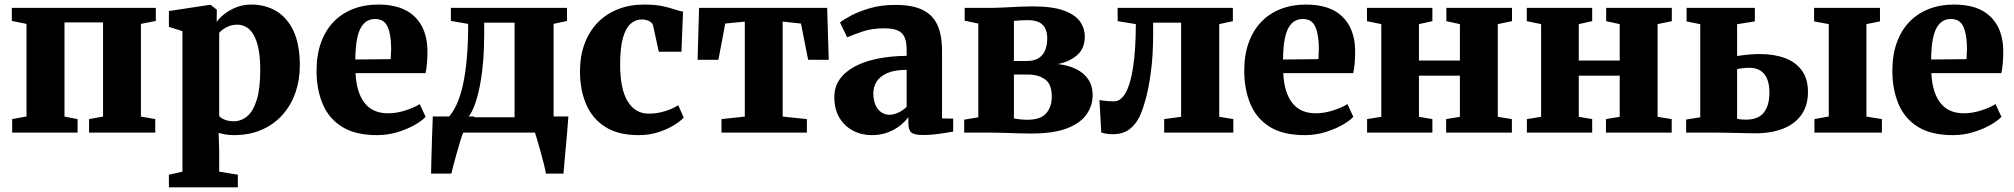

<svg xmlns="http://www.w3.org/2000/svg" viewBox="-20 -583 8854 844"><path d="M33.5 0V-59.5L96.5 -71V-478L32 -491V-548.5H665V-491L599.5 -478V-70.5L662.5 -59.5V0H371.5V-59.5L433 -70.5V-484.5H263.5V-70.5L321 -59.5V0Z M722.5 240.5V185L782 171.5V-446L722.5 -465V-534.5L901 -561.5H906L933 -540.5L932.5 -487Q945 -504.5 967.2 -522Q989.5 -539.5 1019.5 -551.2Q1049.5 -563 1084.5 -563Q1145 -563 1193.2 -535Q1241.5 -507 1269.8 -447.8Q1298 -388.5 1298 -294Q1298 -232 1279 -176.8Q1260 -121.5 1222.8 -79.2Q1185.5 -37 1131.5 -13Q1077.5 11 1007 11Q988.5 11 969.8 7.8Q951 4.5 941 1L943.5 79.5V171.5L1025.5 185V240.5ZM1007.5 -50Q1040.5 -50 1066.8 -72Q1093 -94 1108.5 -143.5Q1124 -193 1124 -275.5Q1124 -329.5 1116.5 -367.2Q1109 -405 1095.5 -428.8Q1082 -452.5 1063.5 -463.5Q1045 -474.5 1023.5 -474.5Q1005 -474.5 989.2 -469Q973.5 -463.5 961.8 -455.2Q950 -447 943.5 -438.5V-73Q951 -63.5 968.2 -56.8Q985.5 -50 1007.5 -50Z M1637.5 11Q1543 11 1484.5 -25Q1426 -61 1398.8 -125.2Q1371.5 -189.5 1371.5 -273Q1371.5 -341.5 1391 -395.5Q1410.5 -449.5 1446.2 -486.8Q1482 -524 1532 -543.5Q1582 -563 1643 -563Q1748 -563 1802.5 -510.2Q1857 -457.5 1859 -363Q1859 -328.5 1856.8 -303.8Q1854.5 -279 1850.5 -261.5H1543Q1545 -217 1555.5 -184Q1566 -151 1583.8 -129Q1601.5 -107 1627 -96Q1652.5 -85 1685.5 -85Q1724 -85 1763.5 -98Q1803 -111 1825 -125.5L1851 -69.5Q1836 -53 1803.5 -34.2Q1771 -15.5 1727.8 -2.2Q1684.5 11 1637.5 11ZM1542 -321.5 1697.5 -323Q1698 -334.5 1698.5 -345.5Q1699 -356.5 1699.5 -368Q1699.5 -429.5 1684.2 -464.5Q1669 -499.5 1629 -499.5Q1610.5 -499.5 1595.2 -491.5Q1580 -483.5 1568 -464.2Q1556 -445 1549.2 -410.2Q1542.5 -375.5 1542 -321.5Z M1923 0V-62.5L1947.5 -63.5Q1970 -86.5 1987 -123.2Q2004 -160 2015.2 -211.2Q2026.5 -262.5 2032.2 -329Q2038 -395.5 2038 -478L1962 -491V-548.5H2472.5V-491L2413.5 -478V0ZM2038 -67.5H2242V-483.5H2108.5V-435Q2108.5 -368 2103.5 -309.8Q2098.5 -251.5 2089 -204Q2079.5 -156.5 2066.8 -122Q2054 -87.5 2038 -67.5ZM1875 180Q1875.5 151.5 1876.5 109.5Q1877.5 67.5 1879.2 20.2Q1881 -27 1882.5 -71H2066L2016.5 -0.5Q2011.5 10 2003.8 35.2Q1996 60.5 1987.8 90Q1979.5 119.5 1973 144.5Q1966.5 169.5 1964 180ZM2379.5 180Q2377.5 165 2371 139Q2364.5 113 2356.5 84.5Q2348.5 56 2341.8 32.8Q2335 9.5 2331.5 -0.5L2299 -71H2478.5Q2477.5 -57.5 2475.5 -31.8Q2473.5 -6 2470.8 25.5Q2468 57 2465 87.8Q2462 118.5 2460 143.5Q2458 168.5 2457 180Z M2787 11Q2697.5 11 2640.5 -25.2Q2583.5 -61.5 2556.5 -125Q2529.5 -188.5 2529.5 -269.5Q2529.5 -336.5 2549.8 -390.8Q2570 -445 2607.2 -483.5Q2644.5 -522 2696.5 -542.5Q2748.5 -563 2812 -563Q2859 -563 2890.8 -556.2Q2922.5 -549.5 2944.5 -542Q2966.5 -534.5 2982.5 -532L2975.5 -355.5H2876L2851 -470Q2848.5 -480 2840.5 -486Q2832.5 -492 2822 -494.8Q2811.5 -497.5 2802.5 -497.5Q2774 -497.5 2752.5 -479Q2731 -460.5 2718.5 -417.2Q2706 -374 2706 -299Q2706 -245 2714.5 -204.2Q2723 -163.5 2739.5 -136.8Q2756 -110 2779 -96.8Q2802 -83.5 2830 -83.5Q2858.5 -83.5 2882.5 -88.8Q2906.5 -94 2926.5 -102.5Q2946.5 -111 2961.5 -120.5L2985.5 -66Q2973.5 -52.5 2945 -34.2Q2916.5 -16 2876 -2.5Q2835.5 11 2787 11Z M3151.5 0V-59.5L3254 -70.5V-488L3168 -479.5L3138 -320H3046.5L3053 -548.5H3616L3623 -320H3532.5L3501 -479.5L3420.5 -488V-70.5L3527 -59.5V0Z M3812 11Q3767 11 3729.5 -8.8Q3692 -28.5 3669.8 -65.8Q3647.5 -103 3647.5 -156Q3647.5 -201.5 3672 -235.5Q3696.5 -269.5 3740 -292Q3783.5 -314.5 3841.2 -325.8Q3899 -337 3965.5 -337.5V-362.5Q3965.5 -395.5 3957.5 -416.5Q3949.5 -437.5 3928.5 -448Q3907.5 -458.5 3867.5 -458.5Q3811.5 -458.5 3769.5 -443.8Q3727.5 -429 3704 -419L3672.5 -484Q3686 -495.5 3720.2 -514Q3754.5 -532.5 3804.2 -547Q3854 -561.5 3914.5 -561.5Q3991 -561.5 4036 -539.2Q4081 -517 4101 -472.5Q4121 -428 4121 -360V-62.5L4170 -61.5V-4.5Q4159 -2.5 4136 1.2Q4113 5 4086.5 7.8Q4060 10.5 4038 10.5Q4000 10.5 3986.5 -0.2Q3973 -11 3973 -42V-68Q3961 -51 3938.5 -32.5Q3916 -14 3884.2 -1.5Q3852.5 11 3812 11ZM3891 -78.5Q3908.5 -78.5 3929.8 -88.5Q3951 -98.5 3965.5 -113.5V-276Q3912 -276 3879.8 -261.5Q3847.5 -247 3833.2 -223.8Q3819 -200.5 3819 -173Q3819 -143.5 3828 -122.5Q3837 -101.5 3853.2 -90Q3869.5 -78.5 3891 -78.5Z M4512.5 4Q4485 4 4454.2 3Q4423.5 2 4394.8 1Q4366 0 4343.5 0H4218.5V-57L4280.5 -67.5V-479.5L4220.5 -492V-548.5H4346.5Q4365.5 -548.5 4395.8 -550.2Q4426 -552 4458.8 -553.5Q4491.5 -555 4517 -555Q4606.5 -555 4656.8 -536.5Q4707 -518 4727.8 -488Q4748.5 -458 4748.5 -422Q4748.5 -370.5 4715.5 -341.2Q4682.5 -312 4630 -301.5Q4674.5 -296.5 4709 -280Q4743.5 -263.5 4763.2 -235Q4783 -206.5 4783 -164.5Q4783 -119.5 4756.8 -81Q4730.5 -42.5 4671.5 -19.2Q4612.5 4 4512.5 4ZM4495 -56.5Q4555 -56.5 4579.2 -85.2Q4603.5 -114 4603.5 -158.5Q4603.5 -213 4573.8 -234.2Q4544 -255.5 4497 -255.5H4437V-62.5Q4443 -61 4452 -59.8Q4461 -58.5 4472.2 -57.5Q4483.5 -56.5 4495 -56.5ZM4437 -315H4494Q4527.5 -315 4547.2 -328.5Q4567 -342 4575.2 -364.5Q4583.5 -387 4583.5 -414Q4583.5 -438.5 4575.2 -456.8Q4567 -475 4548.2 -484.8Q4529.5 -494.5 4497 -494.5Q4480.5 -494.5 4465.5 -493.5Q4450.5 -492.5 4437 -491Z M4871 7Q4855.5 7 4843 4.8Q4830.5 2.5 4821 -0.5L4813 -143.5Q4823.5 -141 4843 -139.2Q4862.5 -137.5 4877 -137.5Q4907 -137.5 4928.2 -175.2Q4949.5 -213 4961 -288.2Q4972.5 -363.5 4973 -477L4893 -490V-548.5H5399.5V-490L5339.5 -477V-69.5L5401.5 -59.5V0H5097.5V-59.5L5172 -69.5V-483.5H5049V-435.5Q5049 -339.5 5039.2 -267.2Q5029.5 -195 5015.8 -145.8Q5002 -96.5 4989 -70Q4972 -35 4943.8 -14Q4915.5 7 4871 7Z M5715.5 11Q5621 11 5562.5 -25Q5504 -61 5476.8 -125.2Q5449.5 -189.5 5449.5 -273Q5449.5 -341.5 5469 -395.5Q5488.5 -449.5 5524.2 -486.8Q5560 -524 5610 -543.5Q5660 -563 5721 -563Q5826 -563 5880.5 -510.2Q5935 -457.5 5937 -363Q5937 -328.5 5934.8 -303.8Q5932.5 -279 5928.5 -261.5H5621Q5623 -217 5633.5 -184Q5644 -151 5661.8 -129Q5679.5 -107 5705 -96Q5730.5 -85 5763.5 -85Q5802 -85 5841.5 -98Q5881 -111 5903 -125.5L5929 -69.5Q5914 -53 5881.5 -34.2Q5849 -15.5 5805.8 -2.2Q5762.5 11 5715.5 11ZM5620 -321.5 5775.5 -323Q5776 -334.5 5776.5 -345.5Q5777 -356.5 5777.5 -368Q5777.5 -429.5 5762.2 -464.5Q5747 -499.5 5707 -499.5Q5688.5 -499.5 5673.2 -491.5Q5658 -483.5 5646 -464.2Q5634 -445 5627.2 -410.2Q5620.5 -375.5 5620 -321.5Z M5989.5 0V-59.5L6052 -69.5V-477L5989 -490V-548.5H6276.5V-490L6217.5 -477V-317H6397.5V-477L6338 -490V-548.5H6626.5V-490L6564 -477V-69.5L6626 -59.5V0H6337V-59.5L6397.5 -69.5V-250.5H6217.5V-69.5L6276.5 -59.5V0Z M6692 0V-59.5L6754.5 -69.5V-477L6691.5 -490V-548.5H6979V-490L6920 -477V-317H7100V-477L7040.5 -490V-548.5H7329V-490L7266.5 -477V-69.5L7328.5 -59.5V0H7039.5V-59.5L7100 -69.5V-250.5H6920V-69.5L6979 -59.5V0Z M7956 0V-59.5L8019 -71V-477L7954.5 -489V-548.5H8244V-489L8184.5 -477V-70.5L8252.5 -59.5V0ZM7392 0V-57.5L7454 -67.5V-476.5L7394 -489V-548.5H7694V-489L7616 -476.5V-336.5Q7627 -338.5 7642 -340.5Q7657 -342.5 7675.8 -344Q7694.5 -345.5 7714.5 -345.5Q7778 -345.5 7826 -327.8Q7874 -310 7900.8 -273Q7927.5 -236 7927.5 -179Q7927.5 -120 7899.5 -79.5Q7871.5 -39 7819.5 -18Q7767.5 3 7695 3Q7686.5 3 7665.2 2.5Q7644 2 7618.2 1.5Q7592.5 1 7569.2 0.5Q7546 0 7533.5 0ZM7654 -57Q7709 -57 7733.5 -88.2Q7758 -119.5 7758 -175.5Q7758 -230.5 7735.2 -257.8Q7712.5 -285 7670 -285Q7654.5 -285 7640.2 -283.2Q7626 -281.5 7616 -279V-61Q7622.5 -59 7632.8 -58Q7643 -57 7654 -57Z M8564.5 11Q8470 11 8411.5 -25Q8353 -61 8325.8 -125.2Q8298.5 -189.5 8298.5 -273Q8298.5 -341.5 8318 -395.5Q8337.5 -449.5 8373.2 -486.8Q8409 -524 8459 -543.5Q8509 -563 8570 -563Q8675 -563 8729.5 -510.2Q8784 -457.5 8786 -363Q8786 -328.5 8783.8 -303.8Q8781.5 -279 8777.5 -261.5H8470Q8472 -217 8482.5 -184Q8493 -151 8510.8 -129Q8528.5 -107 8554 -96Q8579.5 -85 8612.5 -85Q8651 -85 8690.5 -98Q8730 -111 8752 -125.5L8778 -69.5Q8763 -53 8730.5 -34.2Q8698 -15.5 8654.8 -2.2Q8611.5 11 8564.5 11ZM8469 -321.5 8624.5 -323Q8625 -334.5 8625.5 -345.5Q8626 -356.5 8626.5 -368Q8626.5 -429.5 8611.2 -464.5Q8596 -499.5 8556 -499.5Q8537.5 -499.5 8522.2 -491.5Q8507 -483.5 8495 -464.2Q8483 -445 8476.2 -410.2Q8469.5 -375.5 8469 -321.5Z"/></svg>

Font: Merriweather 36pt Black
Style: Regular
Weight: 900
Version: Version 2.100